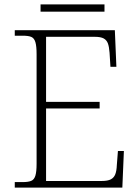

<svg xmlns="http://www.w3.org/2000/svg" viewBox="-20 -851 633 871"><path d="M47 0V-25H84Q108 -25 121.5 -30.5Q135 -36 140.5 -54Q146 -72 146 -108V-605Q146 -642 140.5 -660Q135 -678 122 -683.5Q109 -689 84 -689H47V-714H501L508 -548H481L477 -612Q475 -639 469.5 -654Q464 -669 450.5 -676.5Q437 -684 410 -684H189V-389H432V-359H189V-30H442Q469 -30 483 -37.5Q497 -45 503 -60.5Q509 -76 510 -102L515 -166H542L535 0ZM164 -798V-831H454V-798Z"/></svg>

Font: Noto Serif Thai ExtraLight
Style: Regular
Weight: 250
Version: Version 2.001